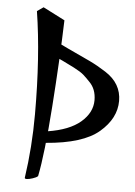

<svg xmlns="http://www.w3.org/2000/svg" viewBox="-52 -717 557 790"><g transform="rotate(5 227.0 -322.0)"><path d="M143 -488Q160 -393 160 -306Q160 -219 156 -170Q246 -184 292 -223.5Q338 -263 338 -314Q338 -360 310 -388Q295 -404 282.5 -415Q270 -426 241 -441Q196 -464 143 -488ZM123 -300 118 -564Q158 -541 213.5 -515.5Q269 -490 303.5 -473.5Q338 -457 372 -435Q439 -392 439 -320Q439 -248 372.5 -191Q306 -134 153 -122Q151 -205 123 -300ZM134 17Q128 23 112.5 28Q97 33 88.5 33Q80 33 80 29Q99 -100 99 -235Q99 -475 70 -659L96 -677L186 -631Q181 -470 167 -273.5Q153 -77 134 17Z"/></g></svg>

Font: Julee
Style: Regular
Weight: 400
Version: Version 1.001